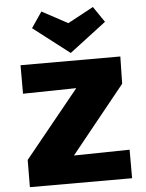

<svg xmlns="http://www.w3.org/2000/svg" viewBox="-61 -985 783 1033"><g transform="rotate(-5 330.5 -468.0)"><path d="M610 -154V0H58L59 -147L353 -509L65 -504V-658H604L601 -511L309 -149ZM538 -851 340 -700 144 -851 202 -936 341 -861 480 -936Z"/></g></svg>

Font: Ysabeau Black
Style: Regular
Weight: 900
Designer: Christian Thalmann (Catharsis Fonts)
Version: Version 0.003